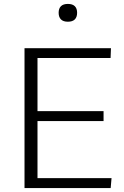

<svg xmlns="http://www.w3.org/2000/svg" viewBox="-20 -955 630 975"><path d="M104.5 0V-710.4H543.5L541.5 -660.6H170.4V-390.6H505.9V-340.3H170.4V-50.3H546.4L542 0ZM324.7 -844.7Q301.3 -844.7 289.6 -856.4Q277.8 -868.2 277.8 -890.1Q277.8 -912.1 289.6 -923.6Q301.3 -935.1 324.7 -935.1Q348.1 -935.1 359.9 -923.6Q371.6 -912.1 371.6 -890.1Q371.6 -868.2 359.9 -856.4Q348.1 -844.7 324.7 -844.7Z"/></svg>

Font: Comme ExtraLight
Style: Regular
Weight: 250
Version: Version 1.000;gftools[0.9.27]